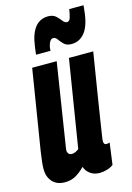

<svg xmlns="http://www.w3.org/2000/svg" viewBox="-120 -823 613 893"><g transform="rotate(-15 186.5 -376.5)"><path d="M80 10Q40 10 19 -14Q-2 -38 -2 -74Q-2 -102 6.5 -157Q15 -212 30.5 -305.5Q46 -399 69 -544H187Q170 -434 158 -359Q146 -284 138 -231.5Q130 -179 123 -136Q122 -124 127.5 -116.5Q133 -109 144 -109Q160 -109 178 -123L246 -544H363Q344 -425 331.5 -349Q319 -273 312.5 -229Q306 -185 302.5 -164.5Q299 -144 298.5 -137.5Q298 -131 298 -129Q298 -112 311 -112Q319 -112 327 -115L313 -11Q301 -1 282 4.5Q263 10 247 10Q220 10 201.5 -3.5Q183 -17 176 -38Q151 -13 129 -1.5Q107 10 80 10ZM102 -598Q103 -608 104.5 -618Q106 -628 107 -637Q123 -756 202 -756Q225 -756 238.5 -744Q252 -732 261 -719.5Q270 -707 281 -707Q293 -707 298 -724.5Q303 -742 305 -756Q305 -756 305.5 -759Q306 -762 306 -763H375Q373 -744 371 -726Q363 -663 338 -633Q313 -603 275 -603Q252 -603 239.5 -615Q227 -627 218.5 -639.5Q210 -652 199 -652Q187 -652 180 -636.5Q173 -621 172 -604Q172 -604 172 -601Q172 -598 172 -598Z"/></g></svg>

Font: Georama ExtraCondensed
Style: Bold Italic
Weight: 700
Width: 2
Italic angle: -9°
Designer: Jean-Baptiste Levee
Foundry: Production Type
Version: Version 1.000